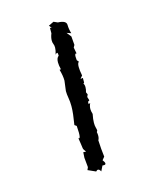

<svg xmlns="http://www.w3.org/2000/svg" viewBox="-99 -694 642 776"><g transform="rotate(-15 222.0 -306.0)"><path d="M180.7 -19.5 176.8 -59.6 178.2 -82.5 189.9 -82Q181.2 -92.8 180.2 -98.4Q179.2 -104 177.7 -116.7Q176.3 -129.4 173.8 -142.6L176.8 -141.1Q181.6 -141.1 181.6 -163.6L180.2 -191.9L171.9 -197.8Q175.8 -221.2 178 -240.2Q180.2 -259.3 180.2 -274.9Q180.2 -293.9 177.2 -310.1Q174.3 -326.2 174.3 -339.4L179.7 -381.8Q179.7 -402.3 171.9 -429.2L177.7 -429.7Q173.3 -447.3 173.3 -459.5Q173.3 -478 183.1 -484.9V-488.3Q183.1 -498 179.7 -498Q177.2 -498 172.4 -492.2Q177.7 -509.8 177.7 -520.5Q177.7 -530.3 174.8 -536.4Q171.9 -542.5 171.9 -551.3Q171.9 -564.5 178.2 -580.1V-603L185.5 -601.1L176.3 -612.3L198.2 -623L214.8 -615.7Q250 -614.7 250 -595.7Q250 -579.1 255.9 -559.6L237.8 -565.9L252.9 -546.9L255.9 -510.7L250.5 -501L255.4 -475.1L252.9 -475.6Q248 -475.6 248 -463.4L249 -448.7L255.9 -440.4Q249.5 -437 249.5 -419.9Q249.5 -405.8 253.9 -383.3L244.1 -371.6L254.4 -373V-353.5L250.5 -350.1Q254.9 -344.7 254.9 -334.5Q254.9 -324.2 251.5 -313.5L255.9 -303.7L251.5 -293.9L256.3 -278.8L249.5 -274.4V-264.6L256.8 -267.6Q251 -255.9 251 -243.2Q251 -234.9 254.9 -222.2Q250.5 -200.7 250.5 -186Q250.5 -173.8 252.9 -165.5Q255.4 -157.2 255.4 -152.3L252.9 -147.9H252Q253.9 -139.2 253.9 -131.8Q253.9 -120.6 249.5 -113.3Q251 -76.2 255.4 -43.5L245.1 -30.8Q252.9 -21.5 252.9 -15.6Q252.9 -10.3 245.1 -10.3L239.3 -10.7L228.5 11.2Q223.1 1 217.3 1Q212.9 1 208.5 6.3L175.8 -8.3Z"/></g></svg>

Font: Truetypewriter PolyglOTT
Style: Regular
Weight: 400
Designer: Sergey Beatoff a.k.a. Sam_T
Version: Version 3.76